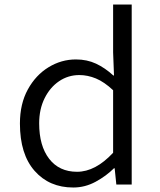

<svg xmlns="http://www.w3.org/2000/svg" viewBox="-20 -814 707 847"><path d="M303.2 13.2Q197.3 13.2 132.6 -60.3Q67.9 -133.8 67.9 -269Q67.9 -356 102.8 -419.4Q137.7 -482.9 194.1 -517.3Q250.5 -551.8 314.9 -551.8Q363.8 -551.8 403.6 -533.2Q443.4 -514.6 480 -481H482.9L479 -583V-793.9H561V0H493.2L485.8 -71.8H482.9Q448.7 -37.6 401.9 -12.2Q355 13.2 303.2 13.2ZM319.8 -56.2Q400.9 -56.2 479 -140.1V-416Q439.9 -452.6 403.3 -467.8Q366.7 -482.9 330.1 -482.9Q280.8 -482.9 240.7 -455.8Q200.7 -428.7 176.8 -380.6Q152.8 -332.5 152.8 -270Q152.8 -170.4 197 -113.3Q241.2 -56.2 319.8 -56.2Z"/></svg>

Font: Shanggu Mono N
Style: Regular
Weight: 350
Designer: GuiWonder
Version: Version 1.021